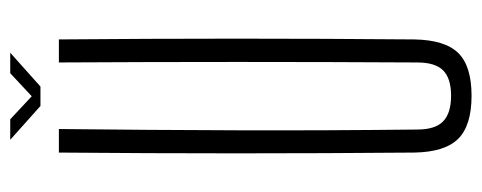

<svg xmlns="http://www.w3.org/2000/svg" viewBox="-303 -632 941 375"><g transform="rotate(-90 167.5 -444.5)"><path d="M168 6Q110 6 84 -20Q58 -46 57 -106Q54 -453 57 -800H103Q101 -626 100.5 -450Q100 -274 102 -100Q102 -65 118 -49.5Q134 -34 168 -34Q202 -34 217.5 -49.5Q233 -65 233 -100Q234 -274 234 -450Q234 -626 233 -800H278Q281 -453 278 -106Q277 -46 251.5 -20Q226 6 168 6ZM82 -895H122L167 -853L212 -895H252L186 -836H148Z"/></g></svg>

Font: Big Shoulders Display Light
Style: Regular
Weight: 300
Designer: Patric King
Foundry: XO Type Co
Version: Version 1.000; ttfautohint (v1.8.2)